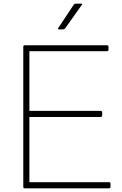

<svg xmlns="http://www.w3.org/2000/svg" viewBox="-20 -1006 660 1039"><path d="M578 -11V5Q578 13 570 13H114Q106 13 106 5V-753Q106 -761 114 -761H558Q567 -761 567 -753V-737Q567 -729 558 -729H139V-406H524Q533 -406 533 -397V-382Q533 -373 524 -373H139V-20H570Q578 -20 578 -11ZM423 -980 333 -853Q329 -847 320 -847H299Q291 -847 295 -854L378 -979Q382 -986 390 -986H420Q428 -986 423 -980Z"/></svg>

Font: LINE Seed JP_TTF Thin
Style: Regular
Weight: 250
Designer: LY Corporation & Fontrix & Fontworks
Version: Version 1.008